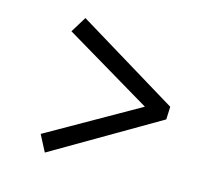

<svg xmlns="http://www.w3.org/2000/svg" viewBox="-79 -626 740 681"><g transform="rotate(15 291.0 -286.0)"><path d="M154.8 -535.2 119.1 -477.1 439.9 -286.1 107.9 -97.2 139.2 -37.1 524.9 -262.2 526.9 -309.1Z"/></g></svg>

Font: Literata Book Medium
Style: Italic
Weight: 500
Italic angle: -3°
Designer: Latin by Veronika Burian and Jose Scaglione. Greek by Irene Vlachou. Cyrillic by Vera Evstafieva
Foundry: TypeTogether
Version: Version 1.003;PS 001.003;hotconv 1.0.88;makeotf.lib2.5.64775